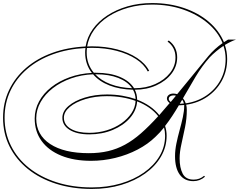

<svg xmlns="http://www.w3.org/2000/svg" viewBox="-94 -978 1564 1256"><path d="M996 -90Q996 -17 959 46.5Q922 110 855 157.5Q788 205 699.5 231.5Q611 258 507 258Q379 258 272.5 224Q166 190 88.5 127.5Q11 65 -31.5 -20Q-74 -105 -74 -208Q-74 -306 -34.5 -389Q5 -472 77 -534Q149 -596 248 -632Q347 -668 466 -674Q476 -735 512.5 -786.5Q549 -838 607.5 -876.5Q666 -915 740.5 -936.5Q815 -958 901 -958Q1014 -958 1109.5 -925.5Q1205 -893 1272.5 -835Q1340 -777 1371 -702Q1384 -711 1398 -719H1450Q1419 -709 1377 -684Q1392 -639 1392 -592Q1392 -514 1357.5 -450.5Q1323 -387 1262.5 -345.5Q1202 -304 1124 -293Q1128 -277 1128 -258Q1128 -203 1116.5 -146Q1105 -89 1093 -36.5Q1081 16 1081 58Q1081 119 1101 158Q1121 197 1173 197Q1212 197 1241 172L1247 178Q1214 207 1171 207Q1113 207 1082 164.5Q1051 122 1051 44Q1051 4 1060 -39.5Q1069 -83 1081 -126.5Q1093 -170 1102 -211Q1111 -252 1111 -286Q1111 -289 1111 -291Q1091 -289 1076 -289Q1055 -253 1032.5 -219Q1010 -185 986 -154Q996 -123 996 -90ZM1269 -611Q1289 -635 1312.5 -656.5Q1336 -678 1362 -696Q1332 -770 1265 -826.5Q1198 -883 1104.5 -915.5Q1011 -948 901 -948Q818 -948 745 -927.5Q672 -907 615 -870Q558 -833 522 -783Q486 -733 476 -674Q491 -675 507 -675Q596 -675 672 -655Q748 -635 803 -598.5Q858 -562 882 -514L872 -511Q849 -557 796 -591.5Q743 -626 669 -645.5Q595 -665 507 -665Q491 -665 475 -664Q473 -650 473 -635Q473 -558 520 -502Q527 -502 535 -502Q626 -502 690 -475Q754 -448 783 -401H787Q861 -401 921.5 -428Q982 -455 1018 -500.5Q1054 -546 1054 -602Q1054 -668 1002 -706L1010 -713Q1065 -672 1065 -603Q1065 -544 1028 -496Q991 -448 928 -419.5Q865 -391 788 -391Q803 -361 803 -326Q896 -290 948 -225Q964 -244 981 -263.5Q998 -283 1016 -304Q998 -317 998 -333Q998 -347 1009.5 -356.5Q1021 -366 1040 -366Q1052 -366 1065 -362Q1109 -415 1159.5 -477Q1210 -539 1269 -611ZM1278 -603Q1228 -547 1186 -477Q1144 -407 1103 -335Q1115 -321 1121 -302Q1197 -313 1256 -353Q1315 -393 1348.5 -454.5Q1382 -516 1382 -592Q1382 -636 1368 -678Q1344 -662 1320.5 -642.5Q1297 -623 1278 -603ZM-64 -208Q-64 -108 -22 -24Q20 60 96 120.5Q172 181 276.5 214.5Q381 248 507 248Q608 248 695 222.5Q782 197 847.5 151Q913 105 949.5 43.5Q986 -18 986 -90Q986 -118 979 -144Q952 -110 924 -84Q874 -35 806 0.5Q738 36 660 55Q582 74 502 74Q389 74 306 40Q223 6 178 -56Q133 -118 133 -203Q133 -262 161.5 -314.5Q190 -367 241.5 -407.5Q293 -448 361 -472.5Q429 -497 507 -501Q463 -558 463 -634Q463 -649 465 -664Q348 -658 251 -622.5Q154 -587 83.5 -526.5Q13 -466 -25.5 -385Q-64 -304 -64 -208ZM535 -492Q532 -492 529 -492Q567 -451 629 -427.5Q691 -404 770 -401Q741 -444 680 -468Q619 -492 535 -492ZM143 -203Q143 -96 234 -36Q325 24 487 24Q556 24 613.5 10.5Q671 -3 723.5 -31.5Q776 -60 828.5 -106Q881 -152 941 -218Q892 -280 803 -315Q799 -255 756 -206Q713 -157 643.5 -128Q574 -99 490 -99Q409 -99 361.5 -128.5Q314 -158 314 -207Q314 -250 354 -284.5Q394 -319 460.5 -339.5Q527 -360 606 -360Q658 -360 705 -352Q752 -344 793 -330Q792 -363 776 -391Q689 -393 622 -419Q555 -445 515 -492Q438 -489 370.5 -465Q303 -441 252 -401.5Q201 -362 172 -311Q143 -260 143 -203ZM1010 -331Q1010 -320 1023 -311Q1039 -330 1057 -352Q1050 -354 1042 -354Q1028 -354 1019 -348Q1010 -342 1010 -331ZM324 -208Q324 -162 369 -135.5Q414 -109 490 -109Q550 -109 604 -125.5Q658 -142 699.5 -171Q741 -200 766 -237.5Q791 -275 793 -318Q752 -333 704.5 -341Q657 -349 605 -349Q528 -349 464 -329.5Q400 -310 362 -278Q324 -246 324 -208ZM1098 -326Q1089 -311 1082 -299Q1096 -300 1109 -301Q1106 -315 1098 -326Z"/></svg>

Font: Ballet 16pt
Style: Regular
Weight: 400
Designer: Maximiliano R. Sproviero
Foundry: Omnibus-Type
Version: Version 1.100; ttfautohint (v1.8.3)